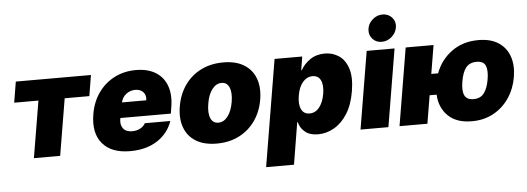

<svg xmlns="http://www.w3.org/2000/svg" viewBox="-58 -966 3694 1345"><g transform="rotate(-5 1789.0 -293.0)"><path d="M44 -399.1 68.2 -545.5H596.6L572.4 -399.1H399.1L332.4 0H147.7L214.5 -399.1Z M823.9 9.9Q692.8 9.9 630 -64.6Q567.1 -139.2 589.5 -271.3Q603.7 -355.8 648.3 -419Q692.8 -482.2 760.8 -517.4Q828.8 -552.6 913.4 -552.6Q995.7 -552.6 1051 -518.6Q1106.2 -484.7 1129.1 -422.1Q1152 -359.4 1137.8 -272.7L1130.7 -227.3H775.9L774.1 -218.8Q767.8 -179.3 787.5 -153.6Q807.2 -127.8 850.9 -127.8Q880.7 -127.8 905.5 -140.3Q930.4 -152.7 943.2 -176.1H1122.2Q1093.4 -90.9 1015.6 -40.5Q937.9 9.9 823.9 9.9ZM796.2 -335.2H967.3Q972.7 -370.4 952.6 -392.6Q932.5 -414.8 896.3 -414.8Q860.8 -414.8 832.6 -393.1Q804.3 -371.4 796.2 -335.2Z M1433.2 9.9Q1344.5 9.9 1287.1 -25.4Q1229.8 -60.7 1206.7 -124.1Q1183.6 -187.5 1197.4 -271.3Q1211.3 -355.1 1255.3 -418.5Q1299.4 -481.9 1368.6 -517.2Q1437.9 -552.6 1527 -552.6Q1615.4 -552.6 1672.8 -517.2Q1730.1 -481.9 1753.4 -418.5Q1776.6 -355.1 1762.8 -271.3Q1748.9 -187.5 1704.5 -124.1Q1660.2 -60.7 1591.1 -25.4Q1522 9.9 1433.2 9.9ZM1457.4 -134.9Q1495.4 -134.9 1523.6 -171.7Q1551.8 -208.5 1562.5 -272.7Q1572.8 -337 1557 -373.8Q1541.2 -410.5 1502.8 -410.5Q1464.5 -410.5 1436.3 -373.8Q1408 -337 1397.7 -272.7Q1387.1 -208.5 1402.9 -171.7Q1418.7 -134.9 1457.4 -134.9Z M1762.8 204.5 1887.8 -545.5H2082.4L2066.8 -450.3H2071Q2093.4 -491.8 2137.1 -522.2Q2180.8 -552.6 2241.5 -552.6Q2295.5 -552.6 2339.3 -523.8Q2383.2 -495 2403.6 -433.2Q2424 -371.4 2407.7 -272.7Q2392 -178.3 2352.3 -116.1Q2312.5 -54 2258.5 -23.4Q2204.5 7.1 2146.3 7.1Q2088.8 7.1 2054.9 -20.4Q2021 -47.9 2011.4 -89.5H2007.1L1958.8 204.5ZM2034.1 -272.7Q2024.5 -213.1 2041.7 -178.3Q2058.9 -143.5 2099.4 -143.5Q2139.9 -143.5 2167.6 -177.7Q2195.3 -212 2206 -272.7Q2215.6 -333.5 2199 -367.7Q2182.5 -402 2142 -402Q2101.6 -402 2072.6 -367.7Q2043.7 -333.5 2034.1 -272.7Z M2444.6 0 2535.5 -545.5H2731.5L2640.6 0ZM2646.3 -599.4Q2606.9 -599.4 2581.9 -627.3Q2556.8 -655.2 2561.1 -694.6Q2565.3 -734 2596.8 -761.9Q2628.2 -789.8 2667.6 -789.8Q2708.1 -789.8 2733.8 -761.9Q2759.6 -734 2754.3 -694.6Q2748.9 -655.2 2717.9 -627.3Q2686.8 -599.4 2646.3 -599.4Z M3005.7 -545.5 2972.3 -345.2H3020.2Q3054.7 -438.2 3133.2 -495.4Q3211.6 -552.6 3321 -552.6Q3407 -552.6 3461.8 -516.7Q3516.7 -480.8 3538.5 -418Q3560.4 -355.1 3546.9 -274.1Q3533.4 -192.5 3490.2 -128.2Q3447.1 -63.9 3380.1 -27Q3313.2 9.9 3227.3 9.9Q3119.3 9.9 3060.4 -47.6Q3001.4 -105.1 2996.8 -197.4H2947.8L2914.8 0H2718.8L2809.7 -545.5ZM3252.8 -143.5Q3301.5 -143.5 3326.9 -177.9Q3352.3 -212.4 3362.2 -274.1Q3372.5 -335.9 3358.3 -369Q3344.1 -402 3295.5 -402Q3246.1 -402 3220.5 -369.5Q3195 -337 3184.7 -274.1Q3173.7 -211.3 3188.6 -177.4Q3203.5 -143.5 3252.8 -143.5Z"/></g></svg>

Font: Inter UI Black
Style: Italic
Weight: 900
Italic angle: -9.39999°
Designer: Rasmus Andersson
Foundry: rsms
Version: 3.2;8d6f07862